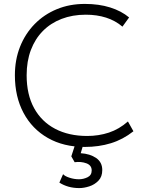

<svg xmlns="http://www.w3.org/2000/svg" viewBox="-20 -735 736 980"><path d="M413 15Q304.5 15 224.2 -30.8Q144 -76.5 100 -159Q56 -241.5 56 -351Q56 -430 82.2 -496.2Q108.5 -562.5 156.5 -611.8Q204.5 -661 269.8 -688Q335 -715 413 -715Q485 -715 542.2 -697Q599.5 -679 639 -646L605 -599Q568.5 -630 521.5 -645Q474.5 -660 418 -660Q350 -660 294.2 -638.5Q238.5 -617 198.8 -576.8Q159 -536.5 137.5 -479.5Q116 -422.5 116 -351Q116 -252.5 154 -183.2Q192 -114 261.5 -77.5Q331 -41 425 -41Q483.5 -41 535.8 -58.2Q588 -75.5 633 -115L661 -65Q608 -23 546.2 -4Q484.5 15 413 15ZM385 225Q355 225 329.5 217.8Q304 210.5 283 197L302 154Q311 164.5 335 172.2Q359 180 383 180Q405.5 180 426.8 169.8Q448 159.5 448 135Q448 108.5 420.8 98.5Q393.5 88.5 361 93L344 63L371 -20H412L392 47Q439.5 50 470.8 71.5Q502 93 502 133Q502 167 482.5 187.2Q463 207.5 435.8 216.2Q408.5 225 385 225Z"/></svg>

Font: Geologica Cursive Thin
Style: Regular
Weight: 250
Designer: Sindre Bremnes, Frode Helland
Foundry: Monokrom Skriftforlag AS
Version: Version 1.010;gftools[0.9.28]